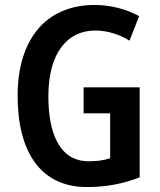

<svg xmlns="http://www.w3.org/2000/svg" viewBox="-20 -744 647 774"><path d="M317 -392V-287H424V-106C398 -98 375 -94 337 -94C221 -94 175 -205 175 -356C175 -527 249 -621 364 -621C413 -621 462 -605 502 -580L541 -679C489 -707 427 -724 362 -724C160 -724 51 -579 51 -358C51 -134 142 10 330 10C410 10 475 -3 543 -29V-392Z"/></svg>

Font: Noto Sans Sinhala UI Condensed SemiBold
Style: Regular
Weight: 600
Width: 3
Designer: Jelle Bosma - Monotype Design Team
Foundry: Monotype Imaging Inc.
Version: Version 2.006